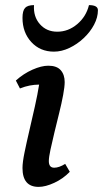

<svg xmlns="http://www.w3.org/2000/svg" viewBox="-20 -719 403 751"><path d="M131 12Q68 12 68 -62Q68 -84 76 -123Q84 -162 95 -209Q106 -256 116.5 -303Q127 -350 133 -388H131Q115 -388 96.5 -384.5Q78 -381 58 -373L42 -404Q72 -431 107 -446.5Q142 -462 169 -462Q202 -462 217.5 -444.5Q233 -427 233 -398Q233 -380 227 -347.5Q221 -315 211.5 -277Q202 -239 193 -201.5Q184 -164 177.5 -134Q171 -104 171 -89Q171 -63 192 -63Q211 -63 235 -78L253 -47Q227 -20 192.5 -4Q158 12 131 12ZM191 -517Q137 -517 102.5 -554.5Q68 -592 68 -649Q68 -677 78 -688Q88 -699 113 -699Q110 -654 136 -624.5Q162 -595 204 -595Q247 -595 282 -624.5Q317 -654 328 -699Q363 -699 363 -679Q363 -651 348 -622.5Q333 -594 307.5 -570Q282 -546 251.5 -531.5Q221 -517 191 -517Z"/></svg>

Font: Petrona SemiBold
Style: Italic
Weight: 600
Italic angle: -9°
Designer: Ringo R. Seeber
Foundry: Ringo R. Seeber
Version: Version 2.001; ttfautohint (v1.8.3)